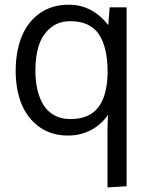

<svg xmlns="http://www.w3.org/2000/svg" viewBox="-20 -567 631 819"><path d="M269.5 11.2Q199.7 11.2 148.7 -24.9Q97.7 -61 72.3 -122.6Q46.9 -184.1 46.9 -264.2Q46.9 -347.2 72.3 -410.4Q97.7 -473.6 149.4 -510.3Q201.2 -546.9 273.4 -546.9Q373.5 -546.9 441.9 -460L447.8 -535.6H520V227.5L438.5 232.4V-5.4Q438.5 -41 440.9 -77.6Q413.6 -36.6 369.1 -12.7Q324.7 11.2 269.5 11.2ZM280.3 -59.1Q361.3 -59.1 399.7 -109.9Q438 -160.6 439 -258.3Q439 -366.2 401.4 -421.4Q363.8 -476.6 279.8 -476.6Q229 -476.6 194.6 -447.5Q160.2 -418.5 145.5 -372.8Q130.9 -327.1 130.9 -267.1Q130.9 -221.7 139.4 -184.8Q147.9 -147.9 165.5 -119.4Q183.1 -90.8 212.2 -75Q241.2 -59.1 280.3 -59.1Z"/></svg>

Font: Oxygen
Style: Regular
Weight: 400
Designer: Vernon Adams
Foundry: Vernon Adams
Version: Version Release 0.2.3 webfont; ttfautohint (v0.93.3-1d66) -l